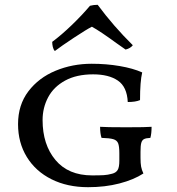

<svg xmlns="http://www.w3.org/2000/svg" viewBox="-20 -771 735 798"><path d="M55 -255Q55 -335 98 -391.5Q141 -448 211 -477Q281 -506 361 -506Q422 -506 477.5 -496.5Q533 -487 571 -470Q562 -432 562 -355Q544 -347 511 -347Q508 -410 470 -436Q432 -462 367 -462Q298 -462 250.5 -436Q203 -410 180 -366.5Q157 -323 157 -272Q157 -170 210.5 -106Q264 -42 363 -42Q394 -42 411 -43Q428 -44 446 -49Q462 -53 469 -64.5Q476 -76 476 -103V-134Q476 -163 471 -175.5Q466 -188 451 -192.5Q436 -197 402 -198Q396 -216 396 -244Q419 -242 505 -242Q590 -242 610 -244Q610 -216 605 -198Q586 -197 578 -192.5Q570 -188 567 -176.5Q564 -165 564 -140V-115Q564 -92 566.5 -78.5Q569 -65 576 -50Q536 -24 476.5 -8.5Q417 7 346 7Q260 7 194 -26Q128 -59 91.5 -118.5Q55 -178 55 -255ZM197 -597Q236 -626 278.5 -667Q321 -708 354 -747Q369 -751 386 -751Q451 -663 532 -583Q522 -570 502 -565L465 -591Q398 -640 362 -660Q340 -649 287 -614Q234 -579 208 -559Q202 -565 199.5 -576Q197 -587 197 -597Z"/></svg>

Font: Vollkorn SC
Style: Regular
Weight: 400
Designer: Friedrich Althausen
Foundry: Friedrich Althausen
Version: Version 4.015